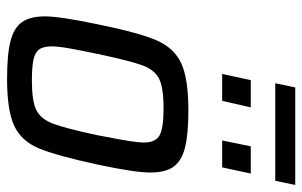

<svg xmlns="http://www.w3.org/2000/svg" viewBox="-180 -688 876 557"><g transform="rotate(90 258.5 -410.0)"><path d="M28 -102Q28 -145 51 -255Q75 -373 97 -424.5Q119 -476 163.5 -497Q208 -518 301 -518Q371 -518 409.5 -508Q448 -498 464.5 -474.5Q481 -451 481 -407Q481 -363 458 -255Q432 -135 411 -84.5Q390 -34 346 -13Q302 8 209 8Q138 8 99.5 -2Q61 -12 44.5 -35.5Q28 -59 28 -102ZM373 -255 377 -277Q394 -362 394 -388Q394 -423 373 -434.5Q352 -446 295 -446Q235 -446 209 -433Q183 -420 170 -384.5Q157 -349 137 -255Q128 -212 121.5 -176.5Q115 -141 115 -122Q115 -97 124 -85Q133 -73 154 -68.5Q175 -64 214 -64Q274 -64 300 -77Q326 -90 339.5 -126Q353 -162 373 -255ZM195 -616 213 -699H292L273 -616ZM388 -616 405 -699H484L466 -616ZM222 -770 234 -828H517L505 -770Z"/></g></svg>

Font: Saira Semi Condensed
Style: Italic
Weight: 400
Width: 4
Italic angle: -12°
Designer: Hector Gatti with collaboration of the Omnibus-Type team
Foundry: Omnibus-Type
Version: Version 1.001; ttfautohint (v1.8)